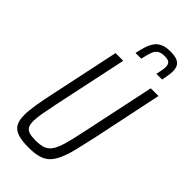

<svg xmlns="http://www.w3.org/2000/svg" viewBox="-281 -969 1041 1041"><g transform="rotate(45 239.5 -448.5)"><path d="M178 8Q126 8 95 -2.5Q64 -13 50.5 -36.5Q37 -60 37 -101Q37 -135 45 -183Q53 -231 67 -296L150 -688H209L119 -263Q108 -211 101.5 -174Q95 -137 95 -112Q95 -86 103 -71.5Q111 -57 129.5 -51.5Q148 -46 179 -46Q216 -46 239 -55Q262 -64 277 -87.5Q292 -111 304 -153.5Q316 -196 330 -263L420 -688H479L397 -296Q381 -223 368.5 -171Q356 -119 340.5 -84Q325 -49 304.5 -29Q284 -9 253 -0.5Q222 8 178 8ZM226 -765Q232 -795 240 -820.5Q248 -846 261 -865Q274 -884 296.5 -894.5Q319 -905 354 -905Q388 -905 406.5 -897Q425 -889 432.5 -874Q440 -859 440 -838Q440 -823 437 -804.5Q434 -786 430 -765H386Q390 -784 393 -800Q396 -816 396 -827Q396 -846 386.5 -855.5Q377 -865 351 -865Q322 -865 307 -854Q292 -843 284.5 -820.5Q277 -798 270 -765Z"/></g></svg>

Font: Saira Condensed Light
Style: Italic
Weight: 300
Width: 3
Italic angle: -12°
Designer: Hector Gatti with collaboration of the Omnibus-Type team
Foundry: Omnibus-Type
Version: Version 1.101